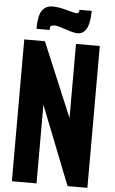

<svg xmlns="http://www.w3.org/2000/svg" viewBox="-68 -1142 710 1186"><g transform="rotate(5 286.5 -548.5)"><path d="M52.2 0V-879.4H180.2L373 -419.4V-879.4H520.5V0H397.5L205.1 -487.8V0ZM203.1 -951.2H121.6Q121.6 -1033.2 144.5 -1065.4Q167.5 -1097.2 207.5 -1097.2Q248 -1097.2 297.9 -1083Q347.7 -1068.8 357.4 -1068.8Q367.2 -1068.8 371.1 -1072.8Q376 -1076.7 376 -1091.3H451.7Q451.7 -945.8 375.5 -945.8Q351.6 -946.3 300.8 -963.9Q250 -981.4 234.9 -981.4Q219.7 -981.4 214.8 -979.5Q210 -977.5 208 -975.1Q203.1 -971.2 203.1 -960Z"/></g></svg>

Font: Oswald-Bold
Style: Bold
Weight: 700
Designer: vernon adams
Foundry: vernon adams
Version: Version 2.002; ttfautohint (v0.92.18-e454-dirty) -l 8 -r 50 